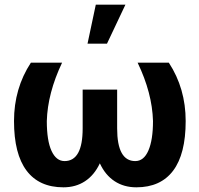

<svg xmlns="http://www.w3.org/2000/svg" viewBox="-20 -799 861 829"><path d="M248 -528.3Q185.5 -396.5 182.1 -276.4Q182.1 -191.9 202.4 -147.7Q222.7 -103.5 258.8 -103.5Q336.9 -103.5 336.9 -244.6V-412.1H485.8V-244.6Q485.8 -103.5 564 -103.5Q601.1 -103.5 620.8 -149.2Q640.6 -194.8 640.6 -276.4Q637.2 -397.5 574.2 -528.3H709Q781.7 -417 781.7 -276.4Q781.7 -133.8 727.5 -62Q673.3 9.8 568.8 9.8Q515.1 9.8 474.9 -16.6Q434.6 -43 411.1 -93.8Q387.2 -43 347.2 -16.6Q307.1 9.8 253.9 9.8Q148.9 9.8 94.7 -62.3Q40.5 -134.3 40.5 -276.4Q40.5 -417 113.3 -528.3ZM393.6 -778.8H521.5L441.9 -610.4H357.9Z"/></svg>

Font: Robotiche
Style: Bold
Weight: 700
Designer: Google
Version: Version 2.001150; 2014